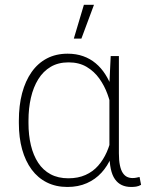

<svg xmlns="http://www.w3.org/2000/svg" viewBox="-20 -759 602 790"><path d="M57.6 -252.4V-262.7Q57.6 -325.2 71 -375.7Q84.5 -426.3 110.1 -462.6Q135.7 -499 173.1 -518.6Q210.4 -538.1 258.3 -538.1Q293.5 -538.1 322.3 -527.8Q351.1 -517.6 373.8 -498.5Q396.5 -479.5 413.3 -453.1Q430.2 -426.8 441.9 -394.3Q453.6 -361.8 460 -324.7V-190.4Q453.6 -149.4 438.2 -112.8Q422.9 -76.2 397.7 -48.6Q372.6 -21 337.4 -5.4Q302.2 10.3 257.3 10.3Q210 10.3 172.9 -8.3Q135.7 -26.9 110.1 -61.5Q84.5 -96.2 71 -144.5Q57.6 -192.9 57.6 -252.4ZM97.2 -262.7V-252.4Q97.2 -202.6 107.2 -161.1Q117.2 -119.6 137.2 -89.1Q157.2 -58.6 188.2 -42Q219.2 -25.4 261.2 -25.4Q301.3 -25.4 331.8 -39.1Q362.3 -52.7 383.8 -77.1Q405.3 -101.6 419.2 -133.1Q433.1 -164.6 439.9 -200.2V-308.6Q434.1 -338.9 421.9 -372.6Q409.7 -406.2 388.7 -435.8Q367.7 -465.3 336.4 -483.9Q305.2 -502.4 262.2 -502.4Q219.7 -502.4 188.7 -484.1Q157.7 -465.8 137.5 -433.1Q117.2 -400.4 107.2 -356.9Q97.2 -313.5 97.2 -262.7ZM435.5 -528.3H469.2V-128.4Q469.2 -98.6 473.4 -78.9Q477.5 -59.1 485.1 -47.6Q492.7 -36.1 502.9 -31.2Q513.2 -26.4 525.4 -26.4Q533.7 -26.4 540.3 -27.8Q546.9 -29.3 554.2 -30.8L560.5 1.5Q550.3 7.3 540.3 8.8Q530.3 10.3 520 10.3Q497.6 10.3 481 2.4Q464.4 -5.4 452.9 -21.7Q441.4 -38.1 435.8 -64.5Q430.2 -90.8 430.2 -128.4V-416.5ZM283.7 -600.1 325.2 -739.3H366.7L314.9 -600.1Z"/></svg>

Font: Roboto ExtraLight
Style: Regular
Weight: 250
Designer: Christian Robertson
Foundry: Google
Version: Version 3.009; 2024